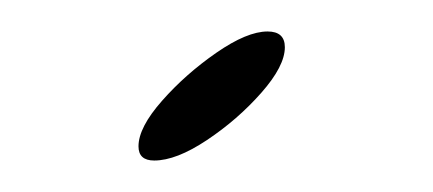

<svg xmlns="http://www.w3.org/2000/svg" viewBox="-20 -193 275 122"><path d="M78 -91Q68 -91 68 -100Q68 -112 83 -129Q98 -146 117.5 -159.5Q137 -173 150 -173Q161 -173 161 -163Q161 -151 146 -134Q131 -117 111.5 -104Q92 -91 78 -91Z"/></svg>

Font: Ballet 72pt
Style: Regular
Weight: 400
Designer: Maximiliano R. Sproviero
Foundry: Omnibus-Type
Version: Version 1.100; ttfautohint (v1.8.3)